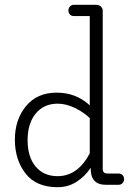

<svg xmlns="http://www.w3.org/2000/svg" viewBox="-20 -770 546 800"><path d="M220 -338Q163 -338 129 -297Q95 -256 95 -186Q95 -116 128.5 -76Q162 -36 220 -36Q304 -36 354 -131V-278Q328 -303 291.5 -320.5Q255 -338 220 -338ZM354 -703H288Q278 -703 271.5 -709.5Q265 -716 265 -726Q265 -736 271.5 -743Q278 -750 288 -750H381Q392 -750 400 -743Q408 -736 408 -726V-66Q408 -47 428 -47H474Q484 -47 490.5 -40.5Q497 -34 497 -24Q497 -14 490.5 -7Q484 0 474 0H421Q356 0 358 -71Q336 -37 300.5 -13.5Q265 10 220 10Q131 10 86.5 -47Q42 -104 42 -188Q42 -272 88.5 -328Q135 -384 216 -384Q297 -384 354 -331Z"/></svg>

Font: Flamenco
Style: Regular
Weight: 400
Designer: Luciano Vergara
Foundry: Luciano Vergara
Version: Version 1.002